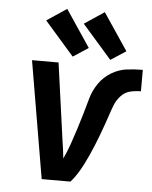

<svg xmlns="http://www.w3.org/2000/svg" viewBox="-54 -819 687 865"><g transform="rotate(5 289.0 -387.0)"><path d="M167 0H297Q314 -19 327.5 -40.5Q341 -62 352.5 -84.5Q364 -107 374 -129.5Q384 -152 393.5 -175Q403 -198 411.5 -221Q420 -244 428.5 -267.5Q437 -291 444.5 -314Q452 -337 461 -360Q470 -383 488 -402.5Q506 -422 530 -427.5Q554 -433 578 -433V-530Q542 -530 506 -525.5Q470 -521 436.5 -501Q403 -481 381 -449Q359 -417 349 -381.5Q339 -346 329 -311Q319 -276 307.5 -240.5Q296 -205 284 -170Q272 -135 256 -101Q254 -120 251.5 -139Q249 -158 246 -177L197 -530H77ZM428 -562 497 -607 385 -774 295 -714ZM258 -562 327 -607 215 -774 125 -714Z"/></g></svg>

Font: Iosevka Sparkle Semibold
Style: Italic
Weight: 600
Italic angle: -9°
Designer: Belleve Invis
Foundry: Belleve Invis
Version: Version 4.5.0; ttfautohint (v1.8.3)